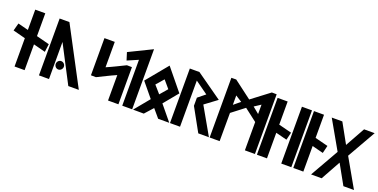

<svg xmlns="http://www.w3.org/2000/svg" viewBox="-21 -1818 5369 2729"><g transform="rotate(20 2664.0 -454.0)"><path d="M525 -343 541 -464 344 -515V-860H192V-553L35 -593L4 -477L192 -428V0H344V-390Z M561 -860V0H713V-561L1005 0H1164L709 -860ZM790 -172C824 -172 852 -202 852 -236C852 -270 824 -299 790 -299C756 -299 729 -270 729 -236C729 -202 756 -172 790 -172Z M1255 -254 1331 -253 1333 -254C1424 -298 1511 -344 1606 -385V0H1763V-562L1687 -563L1685 -562C1594 -518 1505 -472 1411 -432V-816H1255Z M1971 -909 1623 -739 1659 -624 1821 -694V0H1971Z M2356 -444 2259 -331 2160 -444 2259 -558ZM1992 -442 2170 -226 1984 0 2147 1 2259 -124 2364 0H2532L2346 -226L2524 -442L2259 -766Z M2898 -410 3082 -547 2688 -825H2543V0H2695V-698L2889 -559L2779 -470V-347L2971 0H3132Z M3294 -549V-691L3391 -629ZM3580 -628 3676 -691V-549ZM3828 0V-903L3755 -904L3486 -700L3216 -904L3143 -903V0H3294L3295 -427L3486 -574L3676 -428V0Z M4010 0V-387L4179 -344L4207 -460L4010 -510V-860H3858V0Z M4378 0V-860H4226V0Z M4560 0V-387L4729 -344L4757 -460L4560 -510V-860H4408V0Z M5081 -430 5326 -860H5166L5001 -564L4837 -860H4677L4922 -430L4677 0H4837L5001 -296L5166 0H5326Z"/></g></svg>

Font: Ny Stormning
Style: Sv
Weight: 900
Designer: Robert Jablonski, Mew Too
Foundry: Cannot Into Space Fonts
Version: Version 0.90